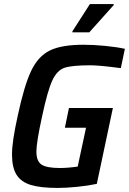

<svg xmlns="http://www.w3.org/2000/svg" viewBox="-20 -916 634 944"><path d="M39 -157Q39 -220 67 -346Q99 -496 133.5 -568Q168 -640 225.5 -668Q283 -696 391 -696Q439 -696 496 -690.5Q553 -685 594 -676L574 -581Q468 -595 425 -595Q335 -595 298 -583Q261 -571 237.5 -521Q214 -471 187 -344Q159 -216 159 -171Q159 -123 184.5 -106.5Q210 -90 274 -90Q313 -90 362 -97L403 -288H299L319 -385H535L456 -12Q414 -3 360 2.5Q306 8 264 8Q180 8 132 -6.5Q84 -21 61.5 -56.5Q39 -92 39 -157ZM336 -757V-762L422 -896H539V-891L419 -757Z"/></svg>

Font: Saira Semi Condensed Medium
Style: Italic
Weight: 500
Width: 4
Italic angle: -12°
Designer: Hector Gatti with collaboration of the Omnibus-Type team
Foundry: Omnibus-Type
Version: Version 1.001; ttfautohint (v1.8)